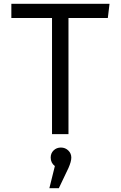

<svg xmlns="http://www.w3.org/2000/svg" viewBox="-20 -709 640 1015"><path d="M342 0H255V-614H40V-689H559L550 -614H342ZM357 124Q357 145 342 179L291 286H241L270 169Q248 152 248 124Q248 101 263.5 86Q279 71 302 71Q325 71 341 86.5Q357 102 357 124Z"/></svg>

Font: Fira Mono
Style: Regular
Weight: 400
Designer: Carrois Corporate & Edenspiekermann AG
Foundry: Carrois Corporate GbR & Edenspiekermann AG
Version: Version 3.206